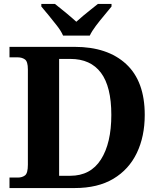

<svg xmlns="http://www.w3.org/2000/svg" viewBox="-20 -951 807 971"><path d="M28 0V-53H70Q92 -53 106.5 -64Q121 -75 121 -118V-600Q121 -640 106 -650.5Q91 -661 70 -661H28V-714H358Q524 -714 618 -627Q712 -540 712 -370Q712 -261 672 -177.5Q632 -94 553.5 -47Q475 0 358 0ZM335 -62Q438 -62 490.5 -144.5Q543 -227 543 -370Q543 -513 490.5 -583Q438 -653 336 -653H279V-62ZM299 -771Q289 -794 268.5 -820.5Q248 -847 226.5 -873Q205 -899 189 -918V-931H258Q279 -915 311.5 -888Q344 -861 366 -841Q381 -855 401 -871.5Q421 -888 441 -904Q461 -920 475 -931H544V-918Q529 -899 507 -873Q485 -847 465 -820.5Q445 -794 434 -771Z"/></svg>

Font: Noto Serif Khojki
Style: Bold
Weight: 700
Version: Version 2.003